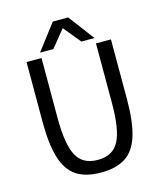

<svg xmlns="http://www.w3.org/2000/svg" viewBox="-124 -930 865 1028"><g transform="rotate(-15 309.0 -416.0)"><path d="M543 -336Q543 -212 520 -136Q497 -60 445.5 -26Q394 8 309 8Q224 8 172.5 -26Q121 -60 98 -136Q75 -212 75 -336V-667H158V-336Q158 -190 191.5 -126Q225 -62 309 -62Q393 -62 426.5 -126Q460 -190 460 -336V-667H543ZM158 -697 267 -840H352L460 -697H387L309 -792L232 -697Z"/></g></svg>

Font: Epunda Sans
Style: Regular
Weight: 400
Designer: Simon Atzbach
Foundry: typofactur
Version: Version 2.204; ttfautohint (v1.8.4.7-5d5b)